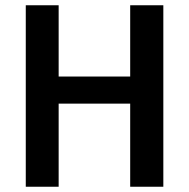

<svg xmlns="http://www.w3.org/2000/svg" viewBox="-20 -710 719 730"><path d="M475 -690H601V0H475V-316H203V0H78V-690H203V-419H475Z"/></svg>

Font: Exo 2 Semi Bold
Style: Regular
Weight: 600
Designer: Natanael Gama
Version: Version 1.001;PS 001.001;hotconv 1.0.88;makeotf.lib2.5.64775